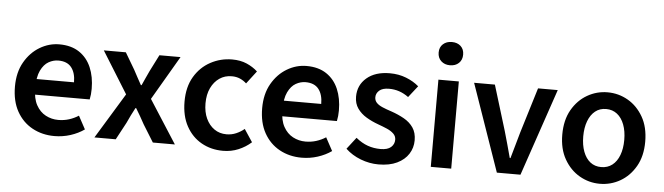

<svg xmlns="http://www.w3.org/2000/svg" viewBox="-46 -886 3722 1077"><g transform="rotate(5 1815.0 -348.0)"><path d="M284 12Q215 12 159.5 -18.5Q104 -49 72 -106.5Q40 -164 40 -246Q40 -326 73 -383.5Q106 -441 158 -472Q210 -503 268 -503Q335 -503 380 -473Q425 -443 447.5 -390.5Q470 -338 470 -270Q470 -254 468.5 -239Q467 -224 464 -210H126V-298H368Q368 -351 344 -381.5Q320 -412 270 -412Q242 -412 215.5 -397Q189 -382 171.5 -346Q154 -310 154 -246Q154 -188 174 -151.5Q194 -115 227 -97.5Q260 -80 298 -80Q330 -80 358.5 -89Q387 -98 412 -114L452 -40Q418 -16 374.5 -2Q331 12 284 12Z M509 0 665 -256 519 -491H643L698 -398Q709 -378 720 -357Q731 -336 743 -315H747Q756 -336 766 -357Q776 -378 785 -398L832 -491H951L806 -243L962 0H838L778 -97Q766 -119 753.5 -141Q741 -163 728 -184H724Q713 -163 702 -141.5Q691 -120 681 -97L629 0Z M1234 12Q1166 12 1112 -18.5Q1058 -49 1026.5 -106.5Q995 -164 995 -245Q995 -327 1029 -384.5Q1063 -442 1119.5 -472.5Q1176 -503 1241 -503Q1288 -503 1323.5 -487.5Q1359 -472 1385 -448L1330 -376Q1314 -391 1293.5 -400Q1273 -409 1247 -409Q1208 -409 1178 -388.5Q1148 -368 1130.5 -331.5Q1113 -295 1113 -245Q1113 -196 1130 -159.5Q1147 -123 1176.5 -102.5Q1206 -82 1245 -82Q1274 -82 1299.5 -93Q1325 -104 1345 -121L1392 -50Q1361 -22 1320.5 -5Q1280 12 1234 12Z M1676 12Q1607 12 1551.5 -18.5Q1496 -49 1464 -106.5Q1432 -164 1432 -246Q1432 -326 1465 -383.5Q1498 -441 1550 -472Q1602 -503 1660 -503Q1727 -503 1772 -473Q1817 -443 1839.5 -390.5Q1862 -338 1862 -270Q1862 -254 1860.5 -239Q1859 -224 1856 -210H1518V-298H1760Q1760 -351 1736 -381.5Q1712 -412 1662 -412Q1634 -412 1607.5 -397Q1581 -382 1563.5 -346Q1546 -310 1546 -246Q1546 -188 1566 -151.5Q1586 -115 1619 -97.5Q1652 -80 1690 -80Q1722 -80 1750.5 -89Q1779 -98 1804 -114L1844 -40Q1810 -16 1766.5 -2Q1723 12 1676 12Z M2109 12Q2058 12 2008.5 -7Q1959 -26 1923 -60L1974 -126Q2007 -99 2041 -87Q2075 -75 2113 -75Q2153 -75 2172 -92Q2191 -109 2191 -134Q2191 -154 2176.5 -168Q2162 -182 2139 -192Q2116 -202 2088 -212Q2052 -225 2021 -243.5Q1990 -262 1970.5 -289.5Q1951 -317 1951 -356Q1951 -421 1999 -462Q2047 -503 2129 -503Q2179 -503 2221 -486.5Q2263 -470 2293 -444L2242 -379Q2216 -398 2189 -407Q2162 -416 2132 -416Q2095 -416 2077 -400Q2059 -384 2059 -362Q2059 -344 2070.5 -331.5Q2082 -319 2104 -309.5Q2126 -300 2157 -290Q2195 -277 2228 -258.5Q2261 -240 2280.5 -211.5Q2300 -183 2300 -140Q2300 -98 2278 -63.5Q2256 -29 2213.5 -8.5Q2171 12 2109 12Z M2403 0V-491H2518V0ZM2460 -577Q2430 -577 2410.5 -595Q2391 -613 2391 -643Q2391 -673 2410.5 -690.5Q2430 -708 2460 -708Q2491 -708 2510 -690.5Q2529 -673 2529 -643Q2529 -613 2510 -595Q2491 -577 2460 -577Z M2775 0 2604 -491H2721L2799 -236Q2809 -201 2819.5 -163.5Q2830 -126 2840 -88H2844Q2855 -126 2865.5 -163.5Q2876 -201 2886 -236L2964 -491H3075L2908 0Z M3355 12Q3294 12 3241 -18.5Q3188 -49 3155 -106.5Q3122 -164 3122 -245Q3122 -327 3155 -384.5Q3188 -442 3241 -472.5Q3294 -503 3355 -503Q3417 -503 3470 -472.5Q3523 -442 3556 -384.5Q3589 -327 3589 -245Q3589 -164 3556 -106.5Q3523 -49 3470 -18.5Q3417 12 3355 12ZM3355 -82Q3391 -82 3417 -102Q3443 -122 3457 -159Q3471 -196 3471 -245Q3471 -294 3457 -331Q3443 -368 3417 -388.5Q3391 -409 3355 -409Q3319 -409 3293.5 -388.5Q3268 -368 3254 -331Q3240 -294 3240 -245Q3240 -196 3254 -159Q3268 -122 3293.5 -102Q3319 -82 3355 -82Z"/></g></svg>

Font: Source Sans 3 SemiBold
Style: Regular
Weight: 600
Designer: Paul D. Hunt
Foundry: Adobe
Version: Version 3.046;hotconv 1.0.118;makeotfexe 2.5.65603